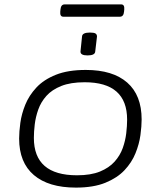

<svg xmlns="http://www.w3.org/2000/svg" viewBox="-20 -847 731 873"><path d="M325 6Q201 6 134 -51Q67 -108 67 -217Q67 -248 72.5 -288.5Q78 -329 95 -371Q112 -413 145.5 -449Q179 -485 234 -507Q289 -529 370 -529Q493 -529 558.5 -471.5Q624 -414 624 -304Q624 -273 618.5 -232.5Q613 -192 596 -150Q579 -108 546 -73Q513 -38 459 -16Q405 6 325 6ZM330 -50Q393 -50 434.5 -67Q476 -84 501 -112Q526 -140 538 -173.5Q550 -207 554 -241Q558 -275 558 -303Q558 -473 365 -473Q301 -473 258.5 -456Q216 -439 191 -411Q166 -383 154 -349Q142 -315 138 -281.5Q134 -248 134 -220Q134 -50 330 -50ZM378 -595Q345 -595 346 -613L353 -681Q354 -699 389 -699Q408 -699 414.5 -694.5Q421 -690 421 -681L413 -613Q412 -595 378 -595ZM268 -771Q252 -771 254 -794L255 -804Q257 -827 274 -827H531Q547 -827 545 -804L544 -794Q542 -771 525 -771Z"/></svg>

Font: Asap Expanded Expanded Light
Style: Italic
Weight: 300
Width: 7
Italic angle: -6°
Designer: Pablo Cosgaya
Foundry: Omnibus-Type
Version: Version 3.001; ttfautohint (v1.8.4.7-5d5b)